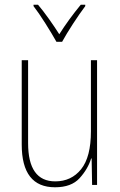

<svg xmlns="http://www.w3.org/2000/svg" viewBox="-20 -783 509 813"><path d="M322 -763Q271 -701 231 -638Q212 -668 187.5 -702.5Q163 -737 141 -763H122V-757Q143 -730 171.5 -685Q200 -640 219 -606H243Q261 -639 289 -682Q317 -725 341 -757V-763ZM365 -528V-227Q365 -118 323.5 -66.5Q282 -15 214 -15Q99 -15 99 -177V-528H72V-171Q72 10 213 10Q282 10 317 -28.5Q352 -67 366 -112H368L370 0H391V-528Z"/></svg>

Font: Noto Sans Display SemiCondensed Thin
Style: Regular
Weight: 250
Width: 4
Designer: Monotype Design team
Foundry: Monotype Imaging Inc.
Version: 1.000